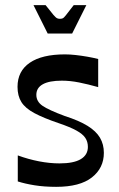

<svg xmlns="http://www.w3.org/2000/svg" viewBox="-20 -712 461 745"><path d="M49 -8V-109Q90 -94 131.5 -86Q173 -78 211 -78Q266 -78 293.5 -94.5Q321 -111 321 -142Q321 -162 311 -177Q301 -192 276.5 -205.5Q252 -219 208 -234Q149 -254 113.5 -273Q78 -292 63 -316Q48 -340 48 -375Q48 -436 95.5 -468.5Q143 -501 232 -501Q251 -501 273.5 -498.5Q296 -496 319 -492Q342 -488 361 -483V-374Q322 -385 287 -392Q252 -399 220 -399Q171 -399 146 -385Q121 -371 121 -344Q121 -318 145 -301.5Q169 -285 231 -262Q287 -244 320 -223.5Q353 -203 368 -177.5Q383 -152 383 -119Q383 -60 336.5 -23.5Q290 13 198 13Q152 13 114.5 7Q77 1 49 -8ZM165 -582 110 -692H157Q178 -665 187.5 -654Q197 -643 202 -641Q207 -639 212 -639Q219 -639 223.5 -641Q228 -643 236.5 -654Q245 -665 266 -692H315L260 -582Z"/></svg>

Font: Ojuju SemiBold
Style: Regular
Weight: 600
Designer: Chisaokwu Joboson, Mirko Velimirovic
Foundry: Udi Foundry
Version: Version 1.000